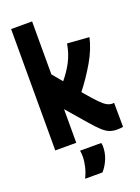

<svg xmlns="http://www.w3.org/2000/svg" viewBox="-175 -814 802 1100"><g transform="rotate(-20 226.5 -264.5)"><path d="M414 9Q391 9 371 2Q351 -5 327.5 -26Q304 -47 269 -88L168 -205V0H40V-740H168V-417L218 -357Q254 -400 278.5 -447Q303 -494 313 -553L446 -543Q431 -474 388.5 -401Q346 -328 295 -263L303 -253Q343 -206 367 -181.5Q391 -157 407.5 -148.5Q424 -140 439 -140Q441 -140 444 -140.5Q447 -141 450 -141L451 6Q434 9 414 9ZM145 211Q161 179 168.5 146.5Q176 114 176 85Q176 75 175 66.5Q174 58 173 50H302Q305 61 305 72Q305 112 290 148Q275 184 251 211Z"/></g></svg>

Font: Georama SemiCondensed
Style: Bold
Weight: 700
Width: 4
Designer: Jean-Baptiste Levee
Foundry: Production Type
Version: Version 1.000